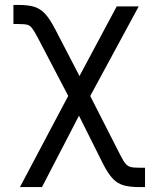

<svg xmlns="http://www.w3.org/2000/svg" viewBox="-20 -556 609 775"><path d="M255.4 -168.9 133.8 -401.4Q117.7 -431.6 109.6 -442.1Q101.6 -452.6 91.1 -455.8Q80.6 -459 54.7 -459H34.2V-536.1H54.7Q95.2 -536.1 119.6 -528.1Q144 -520 162.8 -499.5Q181.6 -479 203.1 -437.5L300.8 -249L451.2 -530.3H540L344.2 -168.5L465.8 70.3Q478 94.7 487.1 105Q496.1 115.2 507.8 118.2Q519.5 121.1 544.9 121.1H565.4V199.2H544.9Q503.4 199.2 478.5 191.9Q453.6 184.6 435.1 165Q416.5 145.5 396.5 106.4L298.8 -88.9L149.4 199.2H60.5Z"/></svg>

Font: Pretendard
Style: Regular
Weight: 400
Designer: Base glyphs from Inter by Rasmus Andersson; Hangeul glyphs from Noto Sans CJK(Source Han Sans) by Jang Soo-young and Kan
Foundry: Kil Hyung-jin
Version: Version 1.309